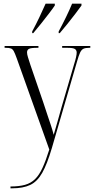

<svg xmlns="http://www.w3.org/2000/svg" viewBox="-20 -786 511 1044"><path d="M37 228Q84 228 116 219Q148 210 170.5 188Q193 166 211 127Q229 88 248 27L71 -469Q62 -494 55.5 -506.5Q49 -519 39.5 -522.5Q30 -526 11 -526H5V-536H189V-526H182Q149 -526 138 -520.5Q127 -515 127 -501Q127 -491 132 -475Q137 -459 145 -434L215 -230Q229 -187 239 -157.5Q249 -128 257 -104Q265 -80 272 -53Q281 -82 292 -122Q303 -162 315 -204L383 -437Q390 -459 393.5 -475Q397 -491 397 -500Q397 -513 387.5 -519.5Q378 -526 346 -526H318V-536H471V-526H465Q445 -526 434 -521Q423 -516 415.5 -500Q408 -484 399 -452L262 19Q236 107 209.5 154Q183 201 144.5 219.5Q106 238 45 238H37ZM155 -615Q176 -654 194.5 -693Q213 -732 228 -766H278V-756Q266 -738 245.5 -711.5Q225 -685 202.5 -656.5Q180 -628 161 -606H155ZM299 -615Q320 -654 339 -693Q358 -732 372 -766H423V-756Q410 -738 390 -711.5Q370 -685 347 -656.5Q324 -628 305 -606H299Z"/></svg>

Font: Noto Serif Display Condensed Light
Style: Regular
Weight: 300
Width: 3
Designer: Monotype Design Team
Foundry: Monotype Imaging Inc.
Version: Version 2.009